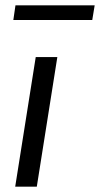

<svg xmlns="http://www.w3.org/2000/svg" viewBox="-20 -700 375 720"><path d="M37 0 114 -486H195L118 0ZM30 -625 38 -680H335L326 -625Z"/></svg>

Font: Nunito Sans 12pt ExtraLight 12pt
Style: Italic
Weight: 400
Italic angle: -9°
Version: Version 3.101;gftools[0.9.27]